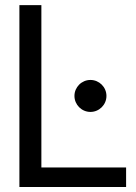

<svg xmlns="http://www.w3.org/2000/svg" viewBox="-20 -748 543 768"><path d="M57.6 0H484.4V-78.1H145.5V-727.5H57.6ZM277.8 -364.3C277.8 -329.1 306.6 -300.3 341.8 -300.3C377 -300.3 405.8 -329.1 405.8 -364.3C405.8 -399.4 377 -428.2 341.8 -428.2C306.6 -428.2 277.8 -399.4 277.8 -364.3Z"/></svg>

Font: Guggenheim Sans Display
Style: Regular
Weight: 400
Designer: Modified by Tom Baber under direction of Pentagram Design 2023
Foundry: rsms
Version: Version 1.001;Glyphs 3.1.2 (3151)